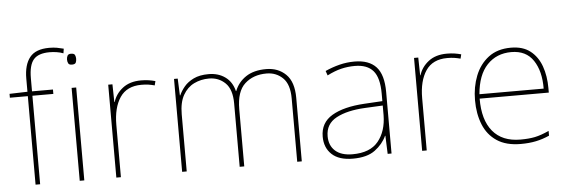

<svg xmlns="http://www.w3.org/2000/svg" viewBox="-50 -921 3213 1087"><g transform="rotate(-5 1557.0 -377.5)"><path d="M258 -503H139V0H113V-503H11V-525L113 -528V-603Q113 -681 146.5 -723Q180 -765 257 -765Q282 -765 301 -761.5Q320 -758 339 -753L335 -727Q317 -734 296.5 -737Q276 -740 257 -740Q193 -740 166 -708.5Q139 -677 139 -603V-528H258Z M377 -721Q395 -721 399.5 -711.5Q404 -702 404 -690Q404 -677 399.5 -668Q395 -659 377 -659Q362 -659 357 -668Q352 -677 352 -690Q352 -702 357 -711.5Q362 -721 377 -721ZM390 -528V0H364V-528Z M759 -536Q783 -536 802.5 -533Q822 -530 840 -525L834 -501Q815 -506 798.5 -508.5Q782 -511 759 -511Q676 -511 637 -453Q598 -395 598 -297V0H572V-528H596L598 -427H600Q614 -473 654.5 -504.5Q695 -536 759 -536Z M1470 -538Q1538 -538 1582 -495Q1626 -452 1626 -361V0H1600V-360Q1600 -440 1562.5 -476.5Q1525 -513 1470 -513Q1395 -513 1347 -469.5Q1299 -426 1299 -325V0H1273V-360Q1273 -440 1235.5 -476.5Q1198 -513 1143 -513Q1097 -513 1058 -494Q1019 -475 995.5 -433.5Q972 -392 972 -325V0H946V-528H967L971 -432H973Q984 -457 1004 -481Q1024 -505 1058 -521.5Q1092 -538 1143 -538Q1198 -538 1237 -510Q1276 -482 1289 -429H1291Q1310 -478 1354.5 -508Q1399 -538 1470 -538Z M1972 -537Q2054 -537 2095 -492.5Q2136 -448 2136 -350V0H2114L2110 -103H2108Q2087 -57 2042 -23.5Q1997 10 1916 10Q1837 10 1796.5 -28Q1756 -66 1756 -129Q1756 -208 1822.5 -247.5Q1889 -287 2007 -294L2110 -300V-343Q2110 -433 2076 -472.5Q2042 -512 1972 -512Q1932 -512 1894.5 -503Q1857 -494 1814 -472L1805 -498Q1845 -516 1886.5 -526.5Q1928 -537 1972 -537ZM2009 -270Q1907 -265 1845.5 -232Q1784 -199 1784 -129Q1784 -76 1818 -45.5Q1852 -15 1916 -15Q2016 -15 2062.5 -72Q2109 -129 2110 -220V-275Z M2497 -536Q2521 -536 2540.5 -533Q2560 -530 2578 -525L2572 -501Q2553 -506 2536.5 -508.5Q2520 -511 2497 -511Q2414 -511 2375 -453Q2336 -395 2336 -297V0H2310V-528H2334L2336 -427H2338Q2352 -473 2392.5 -504.5Q2433 -536 2497 -536Z M2861 -538Q2929 -538 2971 -505Q3013 -472 3033 -416.5Q3053 -361 3053 -291V-266H2660Q2659 -145 2713 -80Q2767 -15 2870 -15Q2918 -15 2952.5 -22Q2987 -29 3033 -50V-23Q2995 -6 2956.5 2Q2918 10 2870 10Q2787 10 2734.5 -25Q2682 -60 2657.5 -121Q2633 -182 2633 -259Q2633 -334 2658 -397.5Q2683 -461 2733.5 -499.5Q2784 -538 2861 -538ZM2861 -513Q2777 -513 2723.5 -456.5Q2670 -400 2661 -291H3026Q3027 -390 2986 -451.5Q2945 -513 2861 -513Z"/></g></svg>

Font: Noto Sans Lao Looped Thin
Style: Regular
Weight: 100
Designer: Mark Frömberg, Ben Mitchell
Foundry: The Fontpad Ltd
Version: Version 1.002; ttfautohint (v1.8.4.7-5d5b)